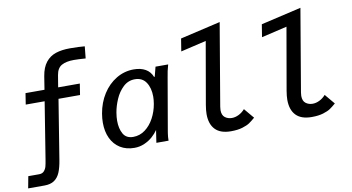

<svg xmlns="http://www.w3.org/2000/svg" viewBox="-88 -1015 2576 1405"><g transform="rotate(-10 1200.0 -313.0)"><path d="M33.5 77.5H114Q138.5 77.5 151.5 62.5Q164.5 47.5 169.2 29Q174 10.5 179 -21L246.5 -441.5H106L119 -524.5H260L275.5 -622.5Q286 -687 315.8 -724.2Q345.5 -761.5 390 -776.2Q434.5 -791 495.5 -791Q525 -791 557 -789.8Q589 -788.5 605.5 -786.5L596.5 -698Q539.5 -702 509 -702Q452 -702 418.2 -683.2Q384.5 -664.5 376 -612.5L361.5 -524.5H522.5L509.5 -441.5H349.5L278.5 -1.5Q269.5 55.5 254.5 91.2Q239.5 127 211.8 146.2Q184 165.5 138 165.5H17Z M638.5 -212Q638.5 -245 644.5 -280Q658 -359.5 698.2 -422.8Q738.5 -486 798.5 -522Q858.5 -558 928.5 -558Q980 -558 1015.5 -537.8Q1051 -517.5 1066.5 -477L1071.5 -480L1089.5 -550H1183.5Q1176 -525 1171.5 -503.2Q1167 -481.5 1162.5 -453.5L1096 -68.5Q1095.5 -65 1093.5 -52.5Q1091.5 -40 1090.5 -27.5Q1089.5 -15 1089.5 0H999Q1000.5 -11.5 1003.5 -30.8Q1006.5 -50 1008 -61L1013 -93Q996.5 -68.5 970.5 -45.2Q944.5 -22 909.5 -6.8Q874.5 8.5 835.5 8.5Q774.5 8.5 730 -19.2Q685.5 -47 662 -96.8Q638.5 -146.5 638.5 -212ZM1030 -283.5Q1035 -314.5 1035 -337.5Q1035 -402 1007 -443.8Q979 -485.5 924 -485.5Q874 -485.5 837.2 -450.8Q800.5 -416 779 -366.2Q757.5 -316.5 749.5 -269Q744 -236 744 -208.5Q744 -150.5 766.2 -111.2Q788.5 -72 840.5 -72Q889 -72 928.8 -101.5Q968.5 -131 994.5 -179.5Q1020.5 -228 1030 -283.5Z M1397 -143Q1397 -170.5 1403.5 -209.5L1484 -671.5L1294.5 -627L1309.5 -720.5L1608.5 -790L1505 -179.5Q1502.5 -164.5 1502.5 -154Q1502.5 -116 1524.2 -99.5Q1546 -83 1575.5 -83Q1601 -83 1627 -96Q1653 -109 1672.5 -131.5L1735 -57Q1709.5 -35 1691 -22.5Q1672.5 -10 1637.5 0.8Q1602.5 11.5 1552 11.5Q1474 11.5 1435.5 -28.5Q1397 -68.5 1397 -143Z M1997 -143Q1997 -170.5 2003.5 -209.5L2084 -671.5L1894.5 -627L1909.5 -720.5L2208.5 -790L2105 -179.5Q2102.5 -164.5 2102.5 -154Q2102.5 -116 2124.2 -99.5Q2146 -83 2175.5 -83Q2201 -83 2227 -96Q2253 -109 2272.5 -131.5L2335 -57Q2309.5 -35 2291 -22.5Q2272.5 -10 2237.5 0.8Q2202.5 11.5 2152 11.5Q2074 11.5 2035.5 -28.5Q1997 -68.5 1997 -143Z"/></g></svg>

Font: JuliaMono MediumItalic
Style: Regular
Weight: 500
Italic angle: -9°
Monospace: yes
Designer: cormullion
Foundry: corm
Version: Version 0.049; ttfautohint (v1.8.4)